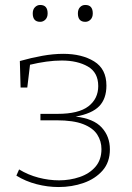

<svg xmlns="http://www.w3.org/2000/svg" viewBox="-20 -747 531 774"><path d="M216 7Q172 7 127.5 -4.5Q83 -16 46 -39L57 -64Q93 -42 135 -31Q177 -20 218 -20Q262 -20 301.5 -33.5Q341 -47 365 -75Q389 -103 389 -146Q389 -178 372 -204.5Q355 -231 315.5 -246.5Q276 -262 208 -262H143V-288H212Q297 -288 336.5 -318.5Q376 -349 376 -400Q376 -455 334 -479Q292 -503 229 -503Q199 -503 166.5 -498.5Q134 -494 101 -486L90 -394H63L60 -501Q106 -514 150.5 -522Q195 -530 235 -530Q310 -530 359.5 -499.5Q409 -469 409 -402Q409 -349 380 -319Q351 -289 285 -277Q357 -269 390 -233Q423 -197 423 -145Q423 -93 393.5 -59.5Q364 -26 317 -9.5Q270 7 216 7ZM324 -659Q294 -659 294 -693Q294 -709 302.5 -718Q311 -727 324 -727Q354 -727 354 -693Q354 -677 345 -668Q336 -659 324 -659ZM142 -659Q112 -659 112 -693Q112 -709 121 -718Q130 -727 142 -727Q172 -727 172 -693Q172 -677 163 -668Q154 -659 142 -659Z"/></svg>

Font: Bitter ExtraLight
Style: Regular
Weight: 200
Designer: Sol Matas, and Bitter project Authors
Foundry: Sol Matas
Version: Version 2.001